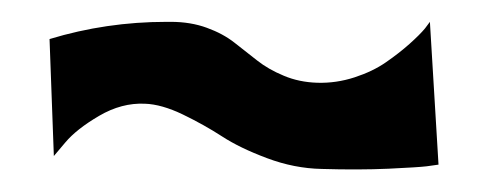

<svg xmlns="http://www.w3.org/2000/svg" viewBox="-20 -720 443 174"><path d="M28.8 -578.6 24.9 -684.6Q76.2 -700.2 130.9 -700.2H134.8Q152.8 -700.2 167.5 -694.8Q182.1 -689.5 192.4 -681.4Q202.6 -673.3 212.9 -665.3Q223.1 -657.2 237.1 -651.4Q251 -645.5 267.6 -645Q284.7 -644.5 301.3 -649.9Q317.9 -655.3 329.8 -663.6Q341.8 -671.9 351.1 -680.2Q360.4 -688.5 365.2 -694.3L369.6 -700.2L377.4 -570.8Q374 -570.3 366.7 -569.3Q359.4 -568.4 332 -567.1Q304.7 -565.9 271.5 -566.9Q246.6 -567.4 221.9 -576.7Q197.3 -585.9 181.2 -596.4Q165 -606.9 145.8 -616.2Q126.5 -625.5 111.3 -626Q90.3 -627 69.8 -615Q49.3 -603 39.1 -590.8Z"/></svg>

Font: Some Time Later
Style: Regular
Weight: 400
Version: Version 003.300